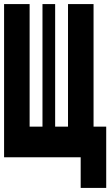

<svg xmlns="http://www.w3.org/2000/svg" viewBox="-20 -750 540 940"><path d="M375 170V20H0V-730H125V-130H188V-730H250V-130H313V-730H438V-130H500V170Z"/></svg>

Font: 2P VHS
Style: Regular
Weight: 400
Designer: CodeMan38
Foundry: CodeMan38
Version: Version 3.000